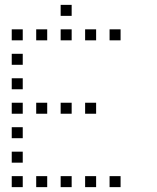

<svg xmlns="http://www.w3.org/2000/svg" viewBox="-20 -793 640 785"><path d="M229 -773Q228 -773 228 -773Q228 -773 228 -772V-729Q228 -728 228 -728Q228 -728 229 -728H272Q273 -728 273 -728Q273 -728 273 -729V-772Q273 -773 273 -773Q273 -773 272 -773ZM29 -673Q28 -673 28 -673Q28 -673 28 -672V-629Q28 -628 28 -628Q28 -628 29 -628H72Q73 -628 73 -628Q73 -628 73 -629V-672Q73 -673 73 -673Q73 -673 72 -673ZM129 -673Q128 -673 128 -673Q128 -673 128 -672V-629Q128 -628 128 -628Q128 -628 129 -628H172Q173 -628 173 -628Q173 -628 173 -629V-672Q173 -673 173 -673Q173 -673 172 -673ZM229 -673Q228 -673 228 -673Q228 -673 228 -672V-629Q228 -628 228 -628Q228 -628 229 -628H272Q273 -628 273 -628Q273 -628 273 -629V-672Q273 -673 273 -673Q273 -673 272 -673ZM329 -673Q328 -673 328 -673Q328 -673 328 -672V-629Q328 -628 328 -628Q328 -628 329 -628H372Q373 -628 373 -628Q373 -628 373 -629V-672Q373 -673 373 -673Q373 -673 372 -673ZM429 -673Q428 -673 428 -673Q428 -673 428 -672V-629Q428 -628 428 -628Q428 -628 429 -628H472Q473 -628 473 -628Q473 -628 473 -629V-672Q473 -673 473 -673Q473 -673 472 -673ZM29 -573Q28 -573 28 -573Q28 -573 28 -572V-529Q28 -528 28 -528Q28 -528 29 -528H72Q73 -528 73 -528Q73 -528 73 -529V-572Q73 -573 73 -573Q73 -573 72 -573ZM29 -473Q28 -473 28 -473Q28 -473 28 -472V-429Q28 -428 28 -428Q28 -428 29 -428H72Q73 -428 73 -428Q73 -428 73 -429V-472Q73 -473 73 -473Q73 -473 72 -473ZM29 -373Q28 -373 28 -373Q28 -373 28 -372V-329Q28 -328 28 -328Q28 -328 29 -328H72Q73 -328 73 -328Q73 -328 73 -329V-372Q73 -373 73 -373Q73 -373 72 -373ZM129 -373Q128 -373 128 -373Q128 -373 128 -372V-329Q128 -328 128 -328Q128 -328 129 -328H172Q173 -328 173 -328Q173 -328 173 -329V-372Q173 -373 173 -373Q173 -373 172 -373ZM229 -373Q228 -373 228 -373Q228 -373 228 -372V-329Q228 -328 228 -328Q228 -328 229 -328H272Q273 -328 273 -328Q273 -328 273 -329V-372Q273 -373 273 -373Q273 -373 272 -373ZM329 -373Q328 -373 328 -373Q328 -373 328 -372V-329Q328 -328 328 -328Q328 -328 329 -328H372Q373 -328 373 -328Q373 -328 373 -329V-372Q373 -373 373 -373Q373 -373 372 -373ZM29 -273Q28 -273 28 -273Q28 -273 28 -272V-229Q28 -228 28 -228Q28 -228 29 -228H72Q73 -228 73 -228Q73 -228 73 -229V-272Q73 -273 73 -273Q73 -273 72 -273ZM29 -173Q28 -173 28 -173Q28 -173 28 -172V-129Q28 -128 28 -128Q28 -128 29 -128H72Q73 -128 73 -128Q73 -128 73 -129V-172Q73 -173 73 -173Q73 -173 72 -173ZM29 -73Q28 -73 28 -73Q28 -73 28 -72V-29Q28 -28 28 -28Q28 -28 29 -28H72Q73 -28 73 -28Q73 -28 73 -29V-72Q73 -73 73 -73Q73 -73 72 -73ZM129 -73Q128 -73 128 -73Q128 -73 128 -72V-29Q128 -28 128 -28Q128 -28 129 -28H172Q173 -28 173 -28Q173 -28 173 -29V-72Q173 -73 173 -73Q173 -73 172 -73ZM229 -73Q228 -73 228 -73Q228 -73 228 -72V-29Q228 -28 228 -28Q228 -28 229 -28H272Q273 -28 273 -28Q273 -28 273 -29V-72Q273 -73 273 -73Q273 -73 272 -73ZM329 -73Q328 -73 328 -73Q328 -73 328 -72V-29Q328 -28 328 -28Q328 -28 329 -28H372Q373 -28 373 -28Q373 -28 373 -29V-72Q373 -73 373 -73Q373 -73 372 -73ZM429 -73Q428 -73 428 -73Q428 -73 428 -72V-29Q428 -28 428 -28Q428 -28 429 -28H472Q473 -28 473 -28Q473 -28 473 -29V-72Q473 -73 473 -73Q473 -73 472 -73Z"/></svg>

Font: Doto Light
Style: Regular
Weight: 300
Monospace: yes
Version: Version 1.000